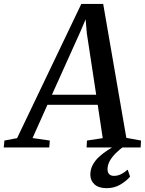

<svg xmlns="http://www.w3.org/2000/svg" viewBox="-88 -768 756 1000"><path d="M-68.5 0 -65 -36 1 -48.5 335.5 -747.5H449.5L570 -50L646.5 -36L644.5 0H363L365 -36L447 -48.5L421 -222H159L81.5 -49L171.5 -36L168.5 0ZM182.5 -274.5H413L364 -596L358 -667.5L330.5 -603ZM465.5 212Q425 211.5 403.8 191.8Q382.5 172 382.5 142Q382.5 114 395 90.8Q407.5 67.5 428 48.8Q448.5 30 472.5 14.5Q496.5 -1 519 -13.5L544.5 -25L564 -11Q537.5 8 516.8 28.2Q496 48.5 484.2 69.2Q472.5 90 472 112Q472 131 481 139.5Q490 148 505.5 148Q524.5 148 542 139.5Q559.5 131 577 115.5L589.5 152Q571 174 539 193.2Q507 212.5 465.5 212Z"/></svg>

Font: Merriweather 48pt Medium
Style: Italic
Weight: 500
Italic angle: -7.8°
Version: Version 2.101